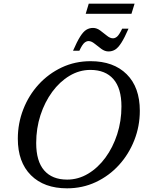

<svg xmlns="http://www.w3.org/2000/svg" viewBox="-20 -1014 785 1045"><path d="M741 -411Q741 -327 711 -250.8Q681 -174.5 627.5 -115.8Q574 -57 501.8 -23Q429.5 11 345 11Q220 11 148.5 -60.2Q77 -131.5 77 -259Q77 -343 106.8 -419.2Q136.5 -495.5 190.2 -554.2Q244 -613 316.2 -647Q388.5 -681 473 -681Q598 -681 669.5 -610Q741 -539 741 -411ZM177 -235.5Q177 -136.5 220.5 -86.5Q264 -36.5 345.5 -36.5Q406 -36.5 459.5 -68.5Q513 -100.5 553.8 -156Q594.5 -211.5 617.8 -283.2Q641 -355 641 -434.5Q641 -533.5 597.2 -583.5Q553.5 -633.5 472 -633.5Q412 -633.5 358.5 -601.5Q305 -569.5 264.2 -514Q223.5 -458.5 200.2 -387Q177 -315.5 177 -235.5ZM679.5 -858Q657.5 -807.5 640.2 -780.8Q623 -754 606.8 -744Q590.5 -734 570.5 -734Q550.5 -734 531.5 -748Q512.5 -762 495 -776.2Q477.5 -790.5 462 -790.5Q450.5 -790.5 439 -780.8Q427.5 -771 412 -738H377.5Q399.5 -788.5 416.5 -815.2Q433.5 -842 450 -852Q466.5 -862 486.5 -862Q506.5 -862 525.5 -848Q544.5 -834 561.8 -819.8Q579 -805.5 595 -805.5Q606.5 -805.5 617.8 -815.2Q629 -825 645 -858ZM446.5 -939 463 -994H712.5L695.5 -939Z"/></svg>

Font: Newsreader Text Medium
Style: Italic
Weight: 500
Italic angle: -17°
Designer: Hugues Gentile
Foundry: Production Type
Version: Version 1.001